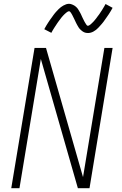

<svg xmlns="http://www.w3.org/2000/svg" viewBox="-20 -986 640 1006"><path d="M39 0 161 -735H221L415 -58L527 -735H570L449 0H388L194 -677L82 0ZM441 -813Q435 -813 430 -814Q425 -815 420.5 -817Q416 -819 412 -822Q408 -825 404 -828.5Q400 -832 397 -835.5Q394 -839 391.5 -843Q389 -847 386.5 -851.5Q384 -856 381.5 -860.5Q379 -865 377 -869.5Q375 -874 373 -878Q371 -882 368.5 -887.5Q366 -893 363.5 -897.5Q361 -902 359 -906.5Q357 -911 354.5 -914.5Q352 -918 349 -922.5Q346 -927 342 -927Q338 -927 334 -924.5Q330 -922 327 -919.5Q324 -917 319 -912.5Q314 -908 312 -905.5Q310 -903 308 -901Q306 -899 303.5 -896Q301 -893 299 -890Q297 -887 294.5 -884Q292 -881 289.5 -877.5Q287 -874 284 -870Q281 -866 278.5 -862Q276 -858 273 -853.5Q270 -849 267 -844.5Q264 -840 261 -835Q258 -830 255 -825Q252 -820 249 -814L212 -833Q217 -843 222 -851Q227 -859 232 -867Q237 -875 242 -882Q247 -889 251.5 -895Q256 -901 260 -907Q264 -913 268.5 -918Q273 -923 277 -927.5Q281 -932 287 -938Q293 -944 299 -948.5Q305 -953 312 -957Q319 -961 326.5 -963.5Q334 -966 341 -966Q347 -966 352 -964.5Q357 -963 361.5 -961Q366 -959 370 -956.5Q374 -954 378 -950.5Q382 -947 385 -943.5Q388 -940 390.5 -935.5Q393 -931 395.5 -927Q398 -923 400.5 -918.5Q403 -914 405 -909.5Q407 -905 409 -900.5Q411 -896 413.5 -891Q416 -886 418.5 -881Q421 -876 423 -872Q425 -868 427.5 -864.5Q430 -861 433 -856Q436 -851 440 -851Q444 -851 448 -853.5Q452 -856 455 -858.5Q458 -861 463 -866Q468 -871 470 -873Q472 -875 474 -877.5Q476 -880 478.5 -883Q481 -886 483 -888.5Q485 -891 487.5 -894.5Q490 -898 492.5 -901.5Q495 -905 498 -908.5Q501 -912 503.5 -916.5Q506 -921 509 -925Q512 -929 515 -934Q518 -939 521 -944Q524 -949 527 -954Q530 -959 533 -965L570 -945Q565 -936 560 -927.5Q555 -919 550 -911.5Q545 -904 540 -897Q535 -890 530.5 -883.5Q526 -877 522 -871.5Q518 -866 513.5 -861Q509 -856 505 -851.5Q501 -847 495 -840.5Q489 -834 483 -829.5Q477 -825 470 -821Q463 -817 455.5 -815Q448 -813 441 -813Z"/></svg>

Font: Iosevka Curly XLtExObl
Style: Regular
Weight: 200
Width: 7
Italic angle: -9°
Monospace: yes
Designer: Belleve Invis
Foundry: Belleve Invis
Version: Version 11.0.1; ttfautohint (v1.8.3)